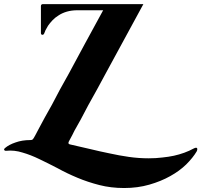

<svg xmlns="http://www.w3.org/2000/svg" viewBox="-145 -695 992 946"><path d="M810.5 36.1Q822.3 30.3 826.2 35.2Q827.1 37.1 827.1 40Q827.1 44.9 824.2 50.8Q805.7 82 772.5 115.2Q739.3 147.5 693.4 172.9Q648.4 198.2 590.8 214.8Q533.2 231.4 466.8 231.4Q401.4 231.4 344.7 216.8Q287.1 202.1 236.3 180.7Q184.6 159.2 138.7 133.8Q91.8 109.4 48.8 88.9Q6.8 68.4 -34.2 56.6Q-74.2 43.9 -113.3 47.9Q-122.1 48.8 -124 43.9Q-125 43 -125 42Q-125 38.1 -120.1 34.2Q-100.6 17.6 -68.4 6.8Q-36.1 -4.9 3.9 -4.9Q10.7 -4.9 14.6 -6.8Q17.6 -9.8 20.5 -13.7Q21.5 -14.6 28.3 -27.3Q35.2 -40 46.9 -62.5Q58.6 -85 75.2 -115.2Q91.8 -144.5 111.3 -179.7Q129.9 -214.8 150.4 -253.9Q171.9 -292 193.4 -331.1Q267.6 -469.7 363.3 -644.5Q321.3 -644.5 237.3 -644.5Q208 -644.5 184.6 -637.7Q161.1 -630.9 143.6 -619.1Q126 -608.4 113.3 -594.7Q100.6 -581.1 91.8 -568.4Q84 -555.7 79.1 -545.9Q74.2 -535.2 73.2 -531.2Q70.3 -523.4 63.5 -523.4Q56.6 -524.4 56.6 -532.2Q56.6 -577.1 56.6 -665Q56.6 -674.8 67.4 -674.8Q232.4 -674.8 561.5 -674.8Q460 -487.3 378.9 -338.9Q356.4 -296.9 334 -255.9Q310.5 -213.9 290 -176.8Q270.5 -138.7 252.9 -106.4Q235.4 -74.2 221.7 -50.8Q210 -26.4 202.1 -12.7Q194.3 1 194.3 2Q191.4 7.8 192.4 11.7Q194.3 15.6 200.2 16.6Q249 27.3 297.9 39.1Q345.7 50.8 393.6 60.5Q442.4 71.3 490.2 78.1Q538.1 85 587.9 85Q623 85 654.3 81.1Q684.6 78.1 711.9 72.3Q738.3 66.4 762.7 57.6Q787.1 48.8 810.5 36.1Z"/></svg>

Font: Mermaid
Style: Bold
Weight: 400
Designer: Scott Simpson
Version: Version 1.001